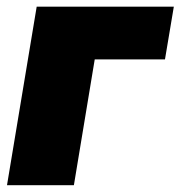

<svg xmlns="http://www.w3.org/2000/svg" viewBox="-20 -542 529 562"><path d="M488.8 -522.5 462.9 -368.2H257.3L196.3 0H0.5L87.4 -522.5Z"/></svg>

Font: Inter 28pt Black
Style: Italic
Weight: 900
Italic angle: -9.3988°
Designer: Rasmus Andersson
Foundry: rsms
Version: Version 4.001;git-66647c0bb